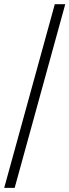

<svg xmlns="http://www.w3.org/2000/svg" viewBox="-37 -712 332 918"><path d="M-16.9 186.3 225 -691.9H275L33.1 186.3Z"/></svg>

Font: Playfair 9pt
Style: Italic
Weight: 400
Italic angle: -15.6°
Designer: Claus Eggers Sørensen
Foundry: Claus Eggers Sørensen
Version: Version 2.001;gftools[0.9.30]